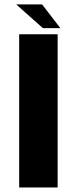

<svg xmlns="http://www.w3.org/2000/svg" viewBox="-20 -826 350 846"><path d="M64.5 0H234V-675H64.5ZM169 -702H246L165.5 -806.5H51.5Z"/></svg>

Font: Anybody UltraCondensed Thin
Style: Bold
Weight: 700
Version: Version 1.111